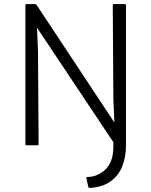

<svg xmlns="http://www.w3.org/2000/svg" viewBox="-20 -795 745 945"><path d="M105 -86V-769Q105 -775 111 -775H153Q156 -775 160 -771L543 -192L538 -307L535 -769Q535 -775 541 -775H594Q600 -775 600 -769V-78Q600 -26 583 20Q566 66 529 94Q509 110 482 119Q455 128 421 130Q416 130 415 126L405 82Q404 76 409 76Q433 76 452.5 68.5Q472 61 488 49Q538 11 538 -73V-95L162 -659L167 -545L170 -86Q170 -80 164 -80H111Q105 -80 105 -86Z"/></svg>

Font: Gowun Dodum
Style: Regular
Weight: 400
Designer: Yanghee Ryu
Foundry: Yanghee Ryu
Version: Version 2.000